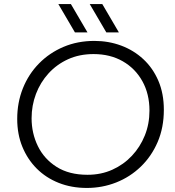

<svg xmlns="http://www.w3.org/2000/svg" viewBox="-20 -915 863 948"><path d="M409 13Q333 13 270 -12Q207 -37 161.5 -82.5Q116 -128 90.5 -190Q65 -252 65 -328Q65 -409 93 -479Q121 -549 172.5 -601.5Q224 -654 293.5 -683.5Q363 -713 446 -713Q516 -713 578 -690Q640 -667 687.5 -623Q735 -579 762 -516Q789 -453 789 -373Q789 -285 758.5 -214Q728 -143 675 -92Q622 -41 553.5 -14Q485 13 409 13ZM412 -52Q479 -52 534.5 -77Q590 -102 631 -145.5Q672 -189 695 -246Q718 -303 718 -369Q718 -451 683 -514Q648 -577 586 -612.5Q524 -648 442 -648Q372 -648 316 -622.5Q260 -597 219.5 -552.5Q179 -508 157.5 -451Q136 -394 136 -331Q136 -257 167 -193.5Q198 -130 259.5 -91Q321 -52 412 -52ZM505 -755 423 -895H485L567 -755ZM350 -755 268 -895H330L412 -755Z"/></svg>

Font: MuseoModerno Light
Style: Italic
Weight: 300
Italic angle: -9°
Designer: Pablo Cosgaya, Héctor Gatti, Marcela Romero, and the Authors of The MuseoModerno Project.
Foundry: Omnibus-Type Team
Version: Version 1.003